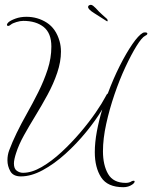

<svg xmlns="http://www.w3.org/2000/svg" viewBox="-20 -706 634 800"><path d="M494 74Q428 74 401.5 33Q375 -8 375 -72Q375 -112 383.5 -158Q392 -204 406 -250Q379 -205 339 -156Q299 -107 252.5 -65Q206 -23 158 3Q110 29 67 29Q35 29 23 7.5Q11 -14 11 -38Q11 -60 18 -79Q31 -114 49.5 -152Q68 -190 90 -229Q116 -275 139.5 -322Q163 -369 178.5 -416.5Q194 -464 194 -512Q194 -568 162 -593.5Q130 -619 77 -619Q64 -619 48 -614Q32 -609 26 -604Q19 -598 14 -598Q9 -598 9 -603Q9 -607 15 -613Q24 -621 44.5 -628.5Q65 -636 90 -636Q137 -636 175 -611.5Q213 -587 228 -535Q234 -514 234 -491Q234 -449 218.5 -403Q203 -357 178 -311Q153 -265 126 -221Q102 -182 80 -142.5Q58 -103 47 -68Q43 -56 40.5 -44.5Q38 -33 38 -25Q38 -3 50 5.5Q62 14 76 14Q112 14 153.5 -10Q195 -34 236.5 -72.5Q278 -111 315 -154.5Q352 -198 379 -237.5Q406 -277 419 -302Q425 -315 429 -316Q452 -378 479 -431.5Q506 -485 531.5 -522Q557 -559 575 -569Q578 -571 584 -571Q594 -571 594 -566Q594 -561 585 -557Q571 -550 549 -514.5Q527 -479 502.5 -426.5Q478 -374 457 -312.5Q436 -251 422.5 -189.5Q409 -128 409 -76Q409 -18 430.5 19Q452 56 504 56Q516 56 526 51H525Q532 47 537 47Q541 47 541 50Q541 56 531 63Q515 74 494 74ZM423 -619Q397 -636 372 -651.5Q347 -667 347 -677Q347 -681 351 -684Q356 -686 358 -686Q363 -686 368.5 -681.5Q374 -677 379 -672Q393 -656 407 -644Q421 -632 426 -627Q428 -625 428.5 -620Q429 -615 423 -619Z"/></svg>

Font: Fuggles
Style: Regular
Weight: 400
Designer: Rob Leuschke
Foundry: Robert E. Leuschke
Version: Version 1.100; ttfautohint (v1.8.3)